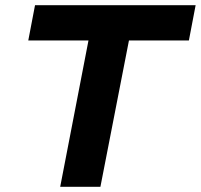

<svg xmlns="http://www.w3.org/2000/svg" viewBox="-20 -720 774 740"><path d="M212 0 321 -564H89L115 -700H734L708 -564H477L367 0Z"/></svg>

Font: REM SemiBold
Style: Italic
Weight: 600
Italic angle: -11°
Designer: Octavio Pardo
Foundry: Ashler Design
Version: Version 1.005;gftools[0.9.28]